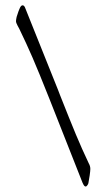

<svg xmlns="http://www.w3.org/2000/svg" viewBox="-20 -615 399 715"><path d="M51.8 -507.8Q50.8 -509.8 45.2 -520Q39.6 -530.3 39.6 -536.1Q39.6 -541.5 42 -552.2Q44.9 -562 48.8 -572.8Q51.3 -577.6 53.2 -583.5Q58.1 -595.2 64 -595.2Q69.3 -595.2 72.8 -587.9L196.3 -279.8L203.6 -260.7Q240.2 -168 262.7 -114Q285.2 -60.1 310.5 -6.8Q316.4 3.4 316.4 14.2Q316.4 20.5 314 38.1Q311.5 55.7 309.1 67.4Q308.1 71.3 304.9 75.4Q301.8 79.6 299.3 79.6Q295.9 79.6 293.2 76.2Q290.5 72.8 287.1 64.9L163.6 -248Q124 -347.7 101.1 -400.6Q78.1 -453.6 51.8 -507.8Z"/></svg>

Font: David Libre
Style: Regular
Weight: 400
Version: Version 1.000